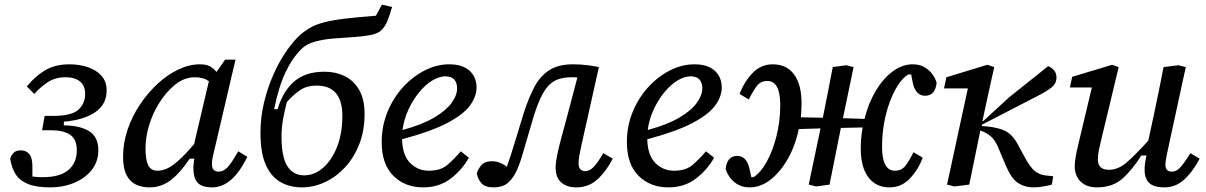

<svg xmlns="http://www.w3.org/2000/svg" viewBox="-20 -798 5212 830"><path d="M196 12Q136 12 100 -3Q64 -18 47 -46Q30 -74 24 -112Q27 -124 37.5 -136Q48 -148 70 -148Q93 -148 106.5 -132Q120 -116 120 -80V-35Q141 -32 164 -32Q239 -32 275.5 -63Q312 -94 312 -148Q312 -196 283 -215.5Q254 -235 200 -235H162L173 -297H211Q289 -297 318.5 -323.5Q348 -350 348 -392Q348 -428 325.5 -446Q303 -464 264 -464Q219 -464 187 -443Q155 -422 128 -392L96 -424Q129 -466 173 -493Q217 -520 280 -520Q324 -520 360.5 -507.5Q397 -495 419 -470Q441 -445 441 -408Q441 -364 416.5 -335.5Q392 -307 350 -291.5Q308 -276 256 -272V-256Q322 -256 363.5 -232Q405 -208 405 -148Q405 -100 377 -64Q349 -28 301.5 -8Q254 12 196 12Z M609 -155Q609 -108 620.5 -84Q632 -60 662 -60Q680 -60 701 -69Q722 -78 750.5 -103Q779 -128 819 -175L883 -447Q859 -464 824 -464Q776 -464 737 -432Q698 -400 669 -354Q642 -312 625.5 -259.5Q609 -207 609 -155ZM897 12Q854 12 835 -7.5Q816 -27 816 -72Q816 -83 817.5 -93Q819 -103 820 -112H800Q757 -48 716.5 -18Q676 12 626 12Q594 12 568 0Q542 -12 527 -41Q512 -70 512 -121Q512 -181 532 -239Q552 -297 586 -347.5Q620 -398 662.5 -437Q705 -476 752 -498Q799 -520 844 -520Q870 -520 886 -512Q902 -504 916 -487L953 -540H998L911 -168Q904 -138 900 -121Q896 -104 896 -90Q896 -56 925 -56Q945 -56 962 -73Q979 -90 1010 -144L1049 -120Q985 12 897 12Z M1285 12Q1233 12 1192.5 -11Q1152 -34 1129 -85.5Q1106 -137 1106 -223Q1106 -292 1121.5 -355.5Q1137 -419 1161 -473.5Q1185 -528 1213 -569.5Q1241 -611 1265 -635Q1290 -660 1317 -676Q1344 -692 1381 -701.5Q1418 -711 1472 -717.5Q1526 -724 1605 -730L1631 -778L1675 -768Q1665 -734 1655.5 -709Q1646 -684 1627 -666Q1612 -652 1579.5 -646Q1547 -640 1505.5 -637.5Q1464 -635 1421 -631.5Q1378 -628 1341.5 -618Q1305 -608 1284 -587Q1244 -548 1214.5 -486Q1185 -424 1165 -326H1180Q1203 -404 1252 -446Q1301 -488 1383 -488Q1431 -488 1470 -469Q1509 -450 1532.5 -409.5Q1556 -369 1556 -305Q1556 -233 1533 -174.5Q1510 -116 1471.5 -74.5Q1433 -33 1384.5 -10.5Q1336 12 1285 12ZM1295 -40Q1339 -40 1376.5 -72.5Q1414 -105 1437 -163Q1460 -221 1460 -297Q1460 -428 1349 -428Q1307 -428 1279 -409.5Q1251 -391 1220 -357Q1212 -326 1204.5 -287.5Q1197 -249 1197 -207Q1197 -120 1222 -80Q1247 -40 1295 -40Z M1905 -468Q1878 -468 1848 -449.5Q1818 -431 1791.5 -398.5Q1765 -366 1745.5 -324Q1726 -282 1720 -236Q1805 -259 1856.5 -289.5Q1908 -320 1932 -353Q1956 -386 1956 -416Q1956 -440 1944 -454Q1932 -468 1905 -468ZM1809 12Q1731 12 1680.5 -38Q1630 -88 1630 -184Q1630 -253 1655 -314Q1680 -375 1722 -421Q1764 -467 1816 -493.5Q1868 -520 1922 -520Q1979 -520 2009.5 -492.5Q2040 -465 2040 -420Q2040 -380 2011 -341Q1982 -302 1912 -265.5Q1842 -229 1718 -196Q1720 -126 1753.5 -93Q1787 -60 1834 -60Q1885 -60 1914.5 -85.5Q1944 -111 1972 -144L2007 -116Q1976 -62 1927 -25Q1878 12 1809 12Z M2113 12Q2076 12 2060.5 -7Q2045 -26 2041 -48Q2045 -64 2059.5 -82.5Q2074 -101 2107 -101Q2140 -101 2171 -77Q2186 -118 2204.5 -180Q2223 -242 2245 -312Q2265 -374 2289.5 -421Q2314 -468 2353.5 -494Q2393 -520 2457 -520Q2493 -520 2525 -515.5Q2557 -511 2569 -508L2493 -168Q2487 -141 2484 -123.5Q2481 -106 2481 -92Q2481 -58 2511 -58Q2528 -58 2545.5 -75.5Q2563 -93 2588 -136L2629 -112Q2599 -55 2561.5 -21.5Q2524 12 2471 12Q2431 12 2406.5 -9Q2382 -30 2382 -73Q2382 -96 2389 -129.5Q2396 -163 2405 -196L2433 -300L2476 -463Q2470 -464 2463.5 -464Q2457 -464 2449 -464Q2405 -464 2376 -447.5Q2347 -431 2326 -392.5Q2305 -354 2285 -288Q2265 -222 2254 -182.5Q2243 -143 2235 -117.5Q2227 -92 2217 -68Q2202 -32 2178.5 -10Q2155 12 2113 12Z M2965 -468Q2938 -468 2908 -449.5Q2878 -431 2851.5 -398.5Q2825 -366 2805.5 -324Q2786 -282 2780 -236Q2865 -259 2916.5 -289.5Q2968 -320 2992 -353Q3016 -386 3016 -416Q3016 -440 3004 -454Q2992 -468 2965 -468ZM2869 12Q2791 12 2740.5 -38Q2690 -88 2690 -184Q2690 -253 2715 -314Q2740 -375 2782 -421Q2824 -467 2876 -493.5Q2928 -520 2982 -520Q3039 -520 3069.5 -492.5Q3100 -465 3100 -420Q3100 -380 3071 -341Q3042 -302 2972 -265.5Q2902 -229 2778 -196Q2780 -126 2813.5 -93Q2847 -60 2894 -60Q2945 -60 2974.5 -85.5Q3004 -111 3032 -144L3067 -116Q3036 -62 2987 -25Q2938 12 2869 12Z M3825 12Q3767 12 3734 -31.5Q3701 -75 3701 -156Q3701 -179 3703 -202Q3705 -225 3709 -247L3615 -245L3610 -220Q3599 -165 3588 -110Q3577 -55 3566 0L3508 8L3476 0L3527 -243L3433 -240Q3418 -168 3385.5 -111Q3353 -54 3310.5 -21Q3268 12 3221 12Q3189 12 3167.5 -1.5Q3146 -15 3133.5 -33.5Q3121 -52 3117 -68Q3123 -124 3167 -124Q3209 -124 3221 -64L3228 -32H3237Q3267 -50 3293.5 -97Q3320 -144 3336.5 -209Q3353 -274 3353 -344Q3353 -448 3297 -448Q3270 -448 3254 -429Q3238 -410 3217 -368L3177 -392Q3198 -446 3234 -483Q3270 -520 3321 -520Q3380 -520 3412.5 -476.5Q3445 -433 3445 -352Q3445 -321 3442 -291L3537 -289Q3549 -348 3559.5 -402Q3570 -456 3580 -508L3638 -516L3670 -508L3624 -287L3717 -284Q3734 -352 3766 -405.5Q3798 -459 3839.5 -489.5Q3881 -520 3925 -520Q3957 -520 3978.5 -506.5Q4000 -493 4012.5 -474.5Q4025 -456 4029 -440Q4023 -384 3979 -384Q3937 -384 3925 -444L3919 -476H3907Q3878 -460 3851.5 -412.5Q3825 -365 3809 -300Q3793 -235 3793 -164Q3793 -60 3849 -60Q3876 -60 3892 -79Q3908 -98 3929 -140L3969 -116Q3948 -62 3912 -25Q3876 12 3825 12Z M4106 8 4074 0 4164 -416H4061L4071 -464L4248 -518L4278 -508L4254 -400L4227 -275H4231L4342 -377L4511 -512Q4526 -506 4536.5 -494Q4547 -482 4547 -464Q4547 -437 4526.5 -420.5Q4506 -404 4467 -384L4225 -259V-253L4241 -252Q4297 -247 4327.5 -231Q4358 -215 4381 -172L4409 -120Q4433 -75 4453 -59Q4473 -43 4497 -40L4533 -36L4527 0Q4517 3 4493.5 7.5Q4470 12 4449 12Q4410 12 4381 -7Q4352 -26 4329 -80L4297 -156Q4283 -191 4265 -207Q4247 -223 4218 -234Q4206 -175 4194 -117Q4182 -59 4170 0Z M4722 12Q4677 12 4651.5 -13Q4626 -38 4626 -80Q4626 -98 4631 -125Q4636 -152 4642 -176L4700 -420H4605L4615 -466L4788 -518L4816 -508L4742 -200Q4736 -176 4731 -152.5Q4726 -129 4726 -108Q4726 -64 4774 -64Q4813 -64 4849.5 -95Q4886 -126 4944 -190L4969 -306Q4980 -356 4990 -407Q5000 -458 5010 -508L5074 -516L5106 -508L5034 -176Q5028 -149 5023 -124Q5018 -99 5018 -84Q5018 -72 5024.5 -64Q5031 -56 5046 -56Q5064 -56 5080 -72Q5096 -88 5126 -136L5166 -112Q5136 -55 5099 -21.5Q5062 12 5014 12Q4968 12 4948 -7Q4928 -26 4928 -64Q4928 -81 4930.5 -97Q4933 -113 4936 -126H4914Q4872 -60 4830 -24Q4788 12 4722 12Z"/></svg>

Font: Source Serif 4 Caption
Style: Italic
Weight: 400
Italic angle: -12°
Designer: Frank Grießhammer
Foundry: Adobe Systems Incorporated
Version: Version 4.004;hotconv 1.0.117;makeotfexe 2.5.65602